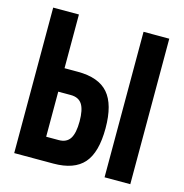

<svg xmlns="http://www.w3.org/2000/svg" viewBox="-103 -785 843 880"><g transform="rotate(15 318.5 -345.0)"><path d="M42 -690.4H164.1V-435.5H227.5Q326.2 -435.5 371.6 -383.3Q417 -331.1 417 -217.8Q417 -103.5 371.6 -51.8Q326.2 0 227.5 0H42ZM223.6 -324.2H164.1V-110.4H223.6Q260.7 -110.4 277.3 -136.2Q293.9 -162.1 293.9 -217.8Q293.9 -273.4 277.3 -298.8Q260.7 -324.2 223.6 -324.2ZM470.7 -690.4H592.8V0H470.7Z"/></g></svg>

Font: Dinish Condensed
Style: Bold
Weight: 700
Width: 3
Designer: Bert Driehuis
Foundry: Playbeing
Version: Version 3.006; git-39231f3c-release